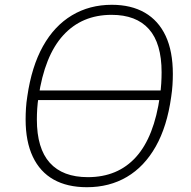

<svg xmlns="http://www.w3.org/2000/svg" viewBox="-20 -784 797 802"><path d="M664 -366H111V-406H664ZM343 -2Q261 -2 204 -34Q147 -66 117 -129.5Q87 -193 87 -285Q87 -308 88.5 -332Q90 -356 94 -381Q112 -506 159.5 -591Q207 -676 280.5 -720Q354 -764 447 -764Q528 -764 585 -731Q642 -698 672 -634Q702 -570 702 -475Q702 -453 700.5 -429Q699 -405 695 -379Q678 -256 630.5 -172Q583 -88 510 -45Q437 -2 343 -2ZM347 -44Q472 -44 548 -128Q624 -212 648 -383Q652 -410 653.5 -435Q655 -460 655 -482Q655 -603 602 -662.5Q549 -722 446 -722Q322 -722 244 -636.5Q166 -551 141 -379Q137 -354 135.5 -330Q134 -306 134 -285Q134 -164 188 -104Q242 -44 347 -44Z"/></svg>

Font: Libre Franklin Thin
Style: Italic
Weight: 100
Italic angle: -8°
Designer: Pablo Impallari, Rodrigo Fuenzalida, Nhung Nguyen
Foundry: Impallari Type
Version: Version 3.000